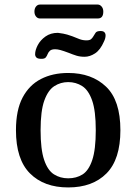

<svg xmlns="http://www.w3.org/2000/svg" viewBox="-20 -822 598 842"><path d="M279 0Q173 0 111.5 -61.5Q50 -123 50 -251Q50 -339 79 -394Q108 -449 159.5 -475.5Q211 -502 279 -502Q382 -502 445 -442Q508 -382 508 -251Q508 -123 447 -61.5Q386 0 279 0ZM279 -40Q315 -40 342 -57Q369 -74 384.5 -120Q400 -166 400 -251Q400 -336 384 -381.5Q368 -427 340.5 -444.5Q313 -462 279 -462Q246 -462 218.5 -444.5Q191 -427 174.5 -381.5Q158 -336 158 -251Q158 -167 173.5 -121Q189 -75 216.5 -57.5Q244 -40 279 -40ZM222 -606Q206 -606 199 -599.5Q192 -593 189 -585Q186 -577 181 -570.5Q176 -564 162 -564Q145 -564 139.5 -570Q134 -576 134 -584Q134 -602 145.5 -624Q157 -646 179.5 -662Q202 -678 234 -678Q242 -677 257 -674.5Q272 -672 297 -663Q314 -656 328.5 -650.5Q343 -645 359 -645Q373 -645 379 -650Q385 -655 389 -662Q394 -670 399 -678Q404 -686 421 -686Q433 -686 438 -680.5Q443 -675 443 -667Q443 -654 436 -640Q420 -603 397 -588Q374 -573 351 -573Q331 -573 315 -578Q299 -583 282 -590Q258 -599 245 -602.5Q232 -606 222 -606ZM155 -741Q145 -741 138 -749.5Q131 -758 131 -771Q131 -785 138 -793.5Q145 -802 155 -802H409Q418 -802 425.5 -793.5Q433 -785 433 -771Q433 -741 409 -741Z"/></svg>

Font: Marmelad
Style: Regular
Weight: 400
Designer: Manvel Shmavonyan
Foundry: Cyreal
Version: Version 1.110; ttfautohint (v1.8.4.7-5d5b)